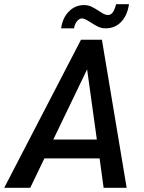

<svg xmlns="http://www.w3.org/2000/svg" viewBox="-48 -888 679 908"><path d="M423 -139H162L95 0H-28L335 -700H434L551 0H442ZM410 -228 364 -560 204 -228ZM349 -864Q368 -864 383.5 -857Q399 -850 420 -836Q435 -826 444 -821.5Q453 -817 462 -817Q476 -817 485 -829Q494 -841 501 -868H562Q554 -814 524.5 -784Q495 -754 452 -754Q432 -754 416.5 -761.5Q401 -769 379 -783Q352 -801 340 -801Q328 -801 317 -788.5Q306 -776 302 -754H241Q248 -804 278 -834Q308 -864 349 -864Z"/></svg>

Font: Sarabun Medium
Style: Italic
Weight: 500
Italic angle: -10°
Designer: Suppakit Chalermlarp | Katatrad Co.,Ltd.
Foundry: Cadson Demak Co.,Ltd.
Version: Version 1.000; ttfautohint (v1.6)